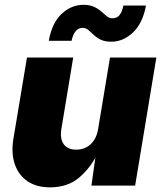

<svg xmlns="http://www.w3.org/2000/svg" viewBox="-20 -786 686 813"><path d="M191.9 7.3Q134.3 7.3 96.2 -18.8Q58.1 -44.9 42.5 -91.3Q26.9 -137.7 36.6 -197.3L94.2 -542.5H290L239.7 -238.8Q233.4 -198.2 250 -175.3Q266.6 -152.3 303.2 -152.3Q327.6 -152.3 346.7 -162.8Q365.7 -173.3 378.4 -192.9Q391.1 -212.4 395.5 -239.7L445.8 -542.5H642.1L552.2 0H367.2L386.7 -140.1H395Q365.2 -77.1 316.2 -34.9Q267.1 7.3 191.9 7.3ZM451.7 -609.4Q423.8 -609.4 406.2 -618.2Q388.7 -627 376.5 -638.7Q364.3 -650.4 353.8 -659.2Q343.3 -668 329.6 -668Q312.5 -668 300.5 -654.1Q288.6 -640.1 283.2 -613.3H186.5Q200.7 -690.4 241.7 -728Q282.7 -765.6 333 -765.6Q360.4 -765.6 378.4 -757.1Q396.5 -748.5 409.2 -737.1Q421.9 -725.6 432.4 -717Q442.9 -708.5 455.6 -708.5Q476.1 -708.5 486.8 -722.9Q497.6 -737.3 502.4 -762.7H598.1Q584.5 -687.5 543 -648.4Q501.5 -609.4 451.7 -609.4Z"/></svg>

Font: Inter 16pt Black
Style: Italic
Weight: 900
Italic angle: -9.3988°
Version: Version 4.001;git-66647c0bb